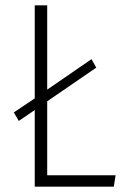

<svg xmlns="http://www.w3.org/2000/svg" viewBox="-20 -704 472 724"><path d="M158 -43H416L409 0H111V-289L51 -248L32 -280L111 -333V-684H158V-366L325 -481L343 -449L158 -322Z"/></svg>

Font: Fira Sans Condensed ExtraLight
Style: Regular
Weight: 275
Width: 3
Designer: Carrois Corporate & Edenspiekermann AG
Foundry: Carrois Corporate GbR & Edenspiekermann AG
Version: Version 4.203